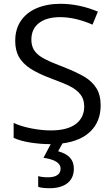

<svg xmlns="http://www.w3.org/2000/svg" viewBox="-20 -744 587 1004"><path d="M51.3 -22.9V-101.1Q91.8 -82.5 145.5 -72.3Q199.2 -62 245.1 -62Q332 -62 376.2 -95.5Q420.4 -128.9 420.4 -187.5Q420.4 -225.6 400.1 -250.7Q379.9 -275.9 345.7 -293Q311.5 -310.1 247.6 -333.5Q178.2 -359.4 137.9 -386Q97.7 -412.6 78.1 -447.8Q59.6 -481.9 59.6 -530.3Q59.6 -591.3 88.9 -634.8Q118.2 -678.2 171.9 -701.2Q225.6 -724.1 296.9 -724.1Q345.2 -724.1 395.3 -713.6Q445.3 -703.1 491.7 -683.1L463.9 -615.2Q373.5 -654.3 294.4 -654.3Q223.6 -654.3 183.8 -623.5Q144 -592.8 144 -536.6Q144 -506.8 156.5 -484.9Q168.9 -462.9 196.8 -445.3Q215.8 -433.6 242.2 -421.9Q268.6 -410.2 310.1 -394.5Q381.3 -366.2 421.4 -342.5Q461.4 -318.8 483.9 -283.2Q506.3 -247.6 506.3 -192.9Q506.3 -109.9 454.6 -58.3Q402.8 -6.8 306.6 5.9L284.2 46.9Q326.2 58.6 346.2 80.8Q366.2 103 366.2 137.7Q366.2 187 332.8 213.6Q299.3 240.2 239.3 240.2Q198.2 240.2 179.7 232.9V176.8Q199.2 183.1 231 183.1Q263.2 183.1 280 171.4Q296.9 159.7 296.9 137.7Q296.9 94.2 207.5 81.1L245.1 9.8H243.2Q192.9 9.8 140.6 1.7Q88.4 -6.3 51.3 -22.9Z"/></svg>

Font: Viking Open Sans
Style: Regular
Weight: 400
Foundry: Ascender Corporation
Version: Version 2.001